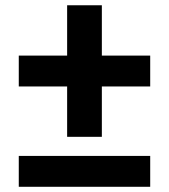

<svg xmlns="http://www.w3.org/2000/svg" viewBox="-20 -592 642 729"><path d="M51.3 0V117.2H550.3V0ZM234.9 -572H366.7V-72.5H234.9ZM51.3 -263.7V-380.9H550.3V-263.7Z"/></svg>

Font: Giphurs
Style: Regular
Weight: 400
Version: Version 2.010